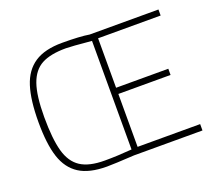

<svg xmlns="http://www.w3.org/2000/svg" viewBox="-120 -874 1180 1047"><g transform="rotate(-20 470.0 -350.0)"><path d="M64 -346Q64 -473 89 -552Q114 -631 173 -670Q232 -709 333 -709Q436 -709 490 -700H889V-665H526V-378H829V-342H526V-35H889V2H492Q373 9 333 9Q231 9 172.5 -28.5Q114 -66 89 -142.5Q64 -219 64 -346ZM490 -33V-663Q372 -674 342 -674Q252 -674 201 -646.5Q150 -619 126.5 -552Q103 -485 103 -362Q103 -235 123 -163Q143 -91 192.5 -58.5Q242 -26 333 -26Q407 -26 490 -33Z"/></g></svg>

Font: Cairo ExtraLight
Style: Regular
Weight: 250
Designer: Mohamed Gaber, the designers of Titillium
Foundry: Kief Type Foundry
Version: Version 2.009; ttfautohint (v1.5.33-1714) -l 8 -r 50 -G 200 